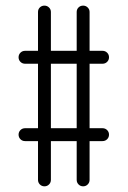

<svg xmlns="http://www.w3.org/2000/svg" viewBox="-20 -656 449 676"><path d="M68.4 -204.6H113.8V-431.6H68.4Q58.6 -431.6 52 -438.2Q45.4 -444.8 45.4 -454.3Q45.4 -463.9 52 -470.5Q58.6 -477.1 68.4 -477.1H113.8V-613.8Q113.8 -623.5 120.4 -629.9Q127 -636.2 136.5 -636.2Q146 -636.2 152.6 -629.6Q159.2 -623 159.2 -613.8V-477.1H250V-613.8Q250 -623.5 256.6 -629.9Q263.2 -636.2 272.7 -636.2Q282.2 -636.2 288.8 -629.6Q295.4 -623 295.4 -613.8V-477.1H340.8Q350.6 -477.1 357.2 -470.5Q363.8 -463.9 363.8 -454.3Q363.8 -444.8 357.2 -438.2Q350.6 -431.6 340.8 -431.6H295.4V-204.6H340.8Q350.6 -204.6 357.2 -198Q363.8 -191.4 363.8 -181.9Q363.8 -172.4 357.2 -165.8Q350.6 -159.2 340.8 -159.2H295.4V-22.9Q295.4 -13.2 288.8 -6.6Q282.2 0 272.7 0Q263.2 0 256.6 -6.6Q250 -13.2 250 -22.9V-159.2H159.2V-22.9Q159.2 -13.2 152.6 -6.6Q146 0 136.5 0Q127 0 120.4 -6.6Q113.8 -13.2 113.8 -22.9V-159.2H68.4Q58.6 -159.2 52 -165.8Q45.4 -172.4 45.4 -181.9Q45.4 -191.4 52 -198Q58.6 -204.6 68.4 -204.6ZM159.2 -204.6H250V-431.6H159.2Z"/></svg>

Font: OpenGost Type A TT
Style: Regular
Weight: 400
Version: Version 0.3